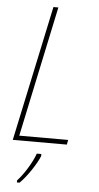

<svg xmlns="http://www.w3.org/2000/svg" viewBox="-62 -751 520 1009"><g transform="rotate(5 198.5 -246.5)"><path d="M26 0 178 -714H204L58 -25H316L311 0ZM67 221H81Q110 192 139 149Q168 106 182 72V61H158Q145 98 118 141.5Q91 185 67 210Z"/></g></svg>

Font: Noto Sans UI SemiCondensed Thin
Style: Italic
Weight: 250
Width: 4
Italic angle: -12°
Designer: Monotype Design Team
Foundry: Monotype Imaging Inc.
Version: Version 1.901